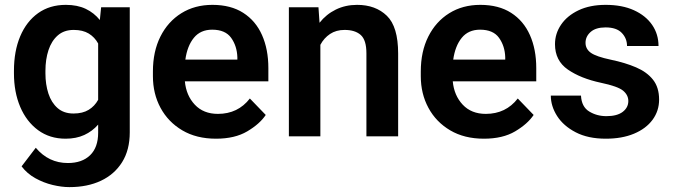

<svg xmlns="http://www.w3.org/2000/svg" viewBox="-20 -558 2758 786"><path d="M37.1 -257.8V-268.1Q37.1 -348.6 62.7 -409.4Q88.4 -470.2 136 -504.2Q183.6 -538.1 249.5 -538.1Q296.9 -538.1 331.1 -521.7Q365.2 -505.4 388.7 -476.1L394 -528.3H511.2V-16.1Q511.2 55.7 480 105.7Q448.7 155.8 393.3 181.9Q337.9 208 264.2 208Q232.4 208 195.6 199.2Q158.7 190.4 124.8 171.6Q90.8 152.8 68.4 123L126.5 46.9Q179.2 109.4 257.8 109.4Q315.9 109.4 348.9 77.4Q381.8 45.4 381.8 -14.6V-47.9Q357.9 -20.5 325 -5.4Q292 9.8 248.5 9.8Q183.6 9.8 136 -25.1Q88.4 -60.1 62.7 -120.6Q37.1 -181.2 37.1 -257.8ZM166 -268.1V-257.8Q166 -212.4 178.2 -175Q190.4 -137.7 215.8 -115.5Q241.2 -93.3 280.8 -93.3Q318.4 -93.3 343 -108.4Q367.7 -123.5 381.8 -149.4V-379.9Q367.7 -405.8 343.3 -420.7Q318.8 -435.5 281.7 -435.5Q242.2 -435.5 216.6 -413.1Q190.9 -390.6 178.5 -352.8Q166 -314.9 166 -268.1Z M864.3 9.8Q784.2 9.8 726.3 -24.4Q668.5 -58.6 637.2 -116.5Q606 -174.3 606 -246.1V-265.6Q606 -347.2 636.7 -408.4Q667.5 -469.7 722.4 -503.9Q777.3 -538.1 849.6 -538.1Q924.8 -538.1 975.8 -505.4Q1026.9 -472.7 1052.7 -414.3Q1078.6 -356 1078.6 -279.3V-225.1H736.8Q742.2 -167 777.6 -129.4Q813 -91.8 872.1 -91.8Q954.1 -91.8 1002.9 -154.8L1067.9 -87.4Q1043 -50.3 992.2 -20.3Q941.4 9.8 864.3 9.8ZM848.6 -436.5Q800.8 -436.5 773.7 -403.3Q746.6 -370.1 738.8 -314H951.7V-323.7Q950.2 -369.6 926.3 -403.1Q902.3 -436.5 848.6 -436.5Z M1390.6 -435.5Q1356 -435.5 1331.1 -418.9Q1306.2 -402.3 1291.5 -374.5V0H1162.6V-528.3H1283.7L1288.1 -464.8Q1315.4 -499.5 1354.7 -518.8Q1394 -538.1 1441.9 -538.1Q1517.6 -538.1 1563.7 -493.4Q1609.9 -448.7 1609.9 -338.9V0H1480V-339.8Q1480 -394 1456.8 -414.8Q1433.6 -435.5 1390.6 -435.5Z M1960.9 9.8Q1880.9 9.8 1823 -24.4Q1765.1 -58.6 1733.9 -116.5Q1702.6 -174.3 1702.6 -246.1V-265.6Q1702.6 -347.2 1733.4 -408.4Q1764.2 -469.7 1819.1 -503.9Q1874 -538.1 1946.3 -538.1Q2021.5 -538.1 2072.5 -505.4Q2123.5 -472.7 2149.4 -414.3Q2175.3 -356 2175.3 -279.3V-225.1H1833.5Q1838.9 -167 1874.3 -129.4Q1909.7 -91.8 1968.8 -91.8Q2050.8 -91.8 2099.6 -154.8L2164.6 -87.4Q2139.6 -50.3 2088.9 -20.3Q2038.1 9.8 1960.9 9.8ZM1945.3 -436.5Q1897.5 -436.5 1870.4 -403.3Q1843.3 -370.1 1835.4 -314H2048.3V-323.7Q2046.9 -369.6 2022.9 -403.1Q1999 -436.5 1945.3 -436.5Z M2552.2 -144.5Q2552.2 -168.9 2530.8 -186.8Q2509.3 -204.6 2439.9 -219.2Q2357.4 -236.8 2304.7 -273.2Q2252 -309.6 2252 -377Q2252 -420.4 2276.9 -457Q2301.8 -493.7 2348.4 -515.9Q2395 -538.1 2459.5 -538.1Q2526.9 -538.1 2575.2 -516.1Q2623.5 -494.1 2649.7 -456.1Q2675.8 -418 2675.8 -369.6H2546.9Q2546.9 -400.9 2525.4 -423.3Q2503.9 -445.8 2459 -445.8Q2418.9 -445.8 2397.9 -427.2Q2377 -408.7 2377 -382.8Q2377 -357.4 2398.9 -341.8Q2420.9 -326.2 2481 -313.5Q2539.6 -301.3 2584 -282.2Q2628.4 -263.2 2653.3 -231.7Q2678.2 -200.2 2678.2 -150.4Q2678.2 -104 2651.4 -67.6Q2624.5 -31.2 2575.4 -10.7Q2526.4 9.8 2460 9.8Q2387.2 9.8 2336.9 -16.4Q2286.6 -42.5 2260.7 -83Q2234.9 -123.5 2234.9 -166.5H2358.4Q2360.8 -120.6 2392.1 -101.6Q2423.3 -82.5 2462.4 -82.5Q2506.3 -82.5 2529.3 -100.1Q2552.2 -117.7 2552.2 -144.5Z"/></svg>

Font: Vazirmatn FD SemiBold
Style: Regular
Weight: 600
Designer: Saber Rastikerdar
Foundry: Saber Rastikerdar
Version: Version 33.001